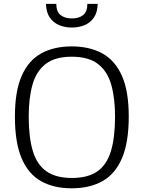

<svg xmlns="http://www.w3.org/2000/svg" viewBox="-20 -968 748 999"><path d="M352.5 11.7Q259.3 11.7 193.4 -25.4Q127.4 -62.5 92.5 -144.3Q57.6 -226.1 57.6 -361.3Q57.6 -493.7 93 -573.7Q128.4 -653.8 194.6 -690.2Q260.7 -726.6 353 -726.6Q445.8 -726.6 512.2 -690.2Q578.6 -653.8 614.3 -573.7Q649.9 -493.7 649.9 -361.8Q649.9 -228 615.2 -146Q580.6 -64 514.2 -26.1Q447.8 11.7 352.5 11.7ZM354 -42Q437.5 -42 486.6 -76.4Q535.6 -110.8 557.1 -181.6Q578.6 -252.4 578.6 -361.3Q578.6 -458 558.6 -527.8Q538.6 -597.7 489.5 -635.3Q440.4 -672.9 353 -672.9Q266.6 -672.9 217.8 -635.3Q168.9 -597.7 149.2 -527.8Q129.4 -458 129.4 -361.8Q129.4 -253.9 150.6 -182.9Q171.9 -111.8 221.2 -76.9Q270.5 -42 354 -42ZM354 -824.7Q317.9 -824.7 287.6 -837.4Q257.3 -850.1 238.8 -877.2Q220.2 -904.3 219.2 -947.8H272.9Q272.9 -907.2 295.2 -889.6Q317.4 -872.1 354 -872.1Q390.6 -872.1 412.6 -889.6Q434.6 -907.2 434.6 -947.8H488.3Q487.3 -904.3 469 -877.2Q450.7 -850.1 420.4 -837.4Q390.1 -824.7 354 -824.7Z"/></svg>

Font: Pontano Sans Light
Style: Regular
Weight: 300
Designer: Vernon Adams
Foundry: Vernon Adams
Version: Version 2.001